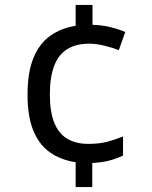

<svg xmlns="http://www.w3.org/2000/svg" viewBox="-20 -744 612 774"><path d="M353 -644Q391 -643 425.5 -634.5Q460 -626 485 -615L459 -542Q433 -552 400 -560Q367 -568 340 -568Q286 -568 250.5 -545.5Q215 -523 198 -477.5Q181 -432 181 -363Q181 -294 198.5 -250Q216 -206 250.5 -185Q285 -164 336 -164Q380 -164 412.5 -172.5Q445 -181 476 -194V-117Q449 -104 420 -96.5Q391 -89 352 -87V10H285V-90Q226 -99 182.5 -129Q139 -159 115 -216Q91 -273 91 -362Q91 -453 115 -511Q139 -569 183 -600Q227 -631 285 -640V-724H353Z"/></svg>

Font: Noto Sans Oriya
Style: Regular
Weight: 400
Designer: Amélie Bonet and Sol Matas
Foundry: Google LLC
Version: Version 2.006